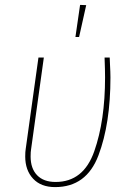

<svg xmlns="http://www.w3.org/2000/svg" viewBox="-20 -754 542 784"><path d="M429 -494Q431 -458 431 -438Q431 -249 382 -119.5Q333 10 205 10Q147 10 115 -24.5Q83 -59 83 -115Q83 -135 85 -146L137 -519H159L107 -145Q105 -135 105 -115Q105 -66 131.5 -38.5Q158 -11 207 -11Q321 -11 365 -136.5Q409 -262 409 -438Q409 -467 407 -519H428ZM307 -734 332 -733 303 -603H288Z"/></svg>

Font: Fira Sans Condensed Thin
Style: Italic
Weight: 250
Width: 3
Italic angle: -8°
Designer: Carrois Corporate & Edenspiekermann AG
Foundry: Carrois Corporate GbR & Edenspiekermann AG
Version: Version 4.203